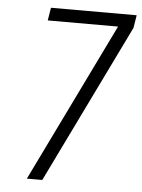

<svg xmlns="http://www.w3.org/2000/svg" viewBox="-53 -777 605 819"><g transform="rotate(5 250.0 -367.5)"><path d="M93 0 424 -680H123L132 -735H499L490 -680L159 0Z"/></g></svg>

Font: Iosevka SS04 Light
Style: Italic
Weight: 300
Italic angle: -9°
Monospace: yes
Designer: Belleve Invis
Foundry: Belleve Invis
Version: Version 19.0.0; ttfautohint (v1.8.4)